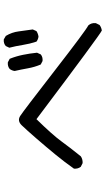

<svg xmlns="http://www.w3.org/2000/svg" viewBox="214 -870 571 1040"><g transform="rotate(-90 500.0 -349.5)"><path d="M855 -84Q832 -94 375 -438Q290 -351 256.5 -305Q223 -259 174 -198Q158 -187 137 -188L117 -198Q105 -214 107 -235Q143 -286 184 -336Q225 -386 271 -439Q317 -492 341.5 -517.5Q366 -543 392.5 -526Q419 -509 637 -340Q855 -171 883 -157Q898 -140 895 -116L885 -96Q871 -86 855 -84ZM690 -405 671 -415Q657 -448 650.5 -484.5Q644 -521 636 -556Q638 -571 647 -583Q661 -595 683 -593L702 -583Q716 -548 723.5 -511Q731 -474 735 -435L726 -415Q712 -403 690 -405ZM822 -427Q807 -429 795 -438Q783 -474 777 -512Q771 -550 762 -585L771 -604Q785 -617 807 -615L826 -604Q846 -571 850.5 -534Q855 -497 861 -458L852 -438Q838 -429 822 -427Z"/></g></svg>

Font: Kosefont JP
Style: Regular
Weight: 400
Designer: Nozomi Seto 瀬戸のぞみ
Version: Version 3.00;June 19, 2020